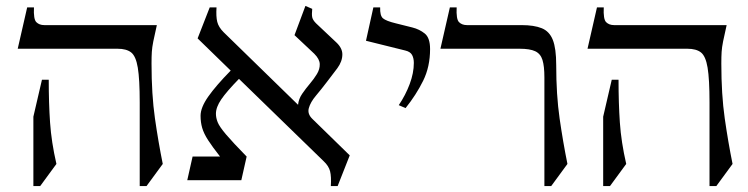

<svg xmlns="http://www.w3.org/2000/svg" viewBox="-20 -610 2533 650"><path d="M493 -395Q493 -290 504.5 -209.5Q516 -129 531 -55L476 20H453V-263Q453 -342 446.5 -381Q440 -420 424 -432.5Q408 -445 378 -445H40L72 -585H95Q93 -545 103 -535Q113 -525 130 -525H511Q503 -490 499 -470Q495 -450 494 -434.5Q493 -419 493 -395ZM93 -215 122 -340H145Q145 -261 149.5 -195Q154 -129 171 -55L116 20H93Z M614 0 632 -80H725Q699 -113 684.5 -135.5Q670 -158 664.5 -177Q659 -196 659 -218Q659 -246 685 -283Q711 -320 761 -371L649 -480L690 -585H713Q711 -554 715.5 -536Q720 -518 737 -501L1018 -227L989 -255Q991 -275 1003 -292.5Q1015 -310 1029 -326.5Q1043 -343 1053 -359.5Q1063 -376 1062.5 -393Q1062 -410 1044 -428L977 -491L1014 -590L1037 -580Q1035 -561 1037 -551.5Q1039 -542 1050 -531L1119 -466Q1139 -447 1139 -426Q1139 -402 1122 -379Q1105 -356 1087 -333Q1068 -308 1049.5 -286Q1031 -264 1025.5 -244Q1020 -224 1038 -207L1164 -84L1123 20H1100Q1102 -12 1097.5 -30Q1093 -48 1076 -64L789 -343Q747 -300 729 -273.5Q711 -247 711 -225Q711 -211 717 -196Q723 -181 745.5 -154.5Q768 -128 815 -80L797 0Z M1436 -444Q1436 -384 1412.5 -336.5Q1389 -289 1353 -244L1330 -254Q1353 -288 1367 -325.5Q1381 -363 1381 -397Q1381 -413 1375 -424Q1369 -435 1352 -439L1219 -472L1244 -585H1267Q1266 -557 1276.5 -548Q1287 -539 1320 -531L1376 -517Q1400 -511 1418 -496.5Q1436 -482 1436 -444Z M1863 -390Q1863 -289 1874.5 -209Q1886 -129 1901 -55L1846 20H1823V-348Q1823 -386 1816.5 -407Q1810 -428 1792 -436.5Q1774 -445 1739 -445H1471L1503 -585H1526Q1524 -545 1534 -535Q1544 -525 1561 -525H1746Q1788 -525 1814 -514.5Q1840 -504 1851.5 -475Q1863 -446 1863 -390Z M2422 -395Q2422 -290 2433.5 -209.5Q2445 -129 2460 -55L2405 20H2382V-263Q2382 -342 2375.5 -381Q2369 -420 2353 -432.5Q2337 -445 2307 -445H1969L2001 -585H2024Q2022 -545 2032 -535Q2042 -525 2059 -525H2440Q2432 -490 2428 -470Q2424 -450 2423 -434.5Q2422 -419 2422 -395ZM2022 -215 2051 -340H2074Q2074 -261 2078.5 -195Q2083 -129 2100 -55L2045 20H2022Z"/></svg>

Font: Bona Nova SC
Style: Regular
Weight: 400
Designer: Mateusz Machalski
Foundry: Capitalics
Version: Version 4.001; ttfautohint (v1.8.4.7-5d5b)